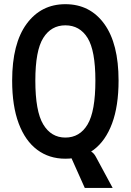

<svg xmlns="http://www.w3.org/2000/svg" viewBox="-20 -762 640 940"><path d="M300 15Q220.5 15 162 -28.8Q103.5 -72.5 71.5 -157.8Q39.5 -243 39.5 -367.5Q39.5 -548.5 110.2 -645Q181 -741.5 300 -741.5Q420.5 -741.5 490.5 -645Q560.5 -548.5 560.5 -367.5Q560.5 -243 528.8 -157.8Q497 -72.5 438.8 -28.8Q380.5 15 300 15ZM300 -88.5Q370.5 -88.5 408.8 -152.8Q447 -217 447 -367.5Q447 -514.5 408.8 -576.2Q370.5 -638 300 -638Q230.5 -638 191.8 -576.2Q153 -514.5 153 -367.5Q153 -217 191.8 -152.8Q230.5 -88.5 300 -88.5ZM395 158 312.5 -26.5H407Q416 -26.5 428.2 -18.8Q440.5 -11 449.5 6L531.5 158Z"/></svg>

Font: Spline Sans Mono Medium
Style: Regular
Weight: 500
Monospace: yes
Version: Version 1.004